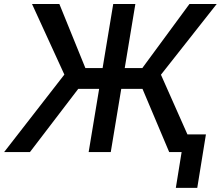

<svg xmlns="http://www.w3.org/2000/svg" viewBox="-38 -747 1084 943"><path d="M626.8 -727.3H518.1L465.9 -412.6H381.4L253.6 -727.3H119.3L278.1 -380.7L-17.8 0H109L346.2 -310.4H448.9L397.4 0H506L557.5 -310.4H661.9L793 0H854L825.6 175.8H930.8L973.4 -87H882.5L752.5 -380L1026.3 -727.3H892.4L660.9 -412.6H574.6Z"/></svg>

Font: Margiela Sans Medium
Style: Italic
Weight: 500
Italic angle: -9.39999°
Designer: Stefan Endress, Andreas Faust
Version: Version 1.100;FEAKit 1.0